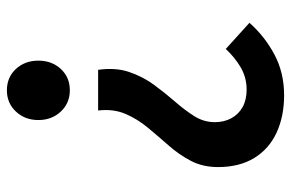

<svg xmlns="http://www.w3.org/2000/svg" viewBox="-160 -448 824 543"><g transform="rotate(-90 251.5 -177.0)"><path d="M253 215Q194 215 148 194Q102 173 76 131Q50 89 50 28Q50 -15 67.5 -48.5Q85 -82 111 -111.5Q137 -141 161.5 -170.5Q186 -200 200.5 -234Q215 -268 210 -311H325Q332 -262 319 -223.5Q306 -185 283 -153.5Q260 -122 235.5 -94Q211 -66 194 -39Q177 -12 177 19Q177 45 188 65.5Q199 86 219.5 97.5Q240 109 269 109Q303 109 331.5 92.5Q360 76 384 50L458 117Q420 160 368.5 187.5Q317 215 253 215ZM267 -391Q231 -391 207 -416.5Q183 -442 183 -480Q183 -518 207 -543.5Q231 -569 267 -569Q304 -569 327.5 -543.5Q351 -518 351 -480Q351 -442 327.5 -416.5Q304 -391 267 -391Z"/></g></svg>

Font: Noto Sans JP Thin SemiBold
Style: Regular
Weight: 600
Version: Version 2.004-H2;hotconv 1.0.118;makeotfexe 2.5.65603